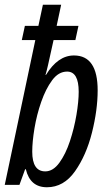

<svg xmlns="http://www.w3.org/2000/svg" viewBox="-21 -780 451 810"><path d="M391 -399Q391 -546 291 -546Q223 -546 173 -464H171Q176 -481 181.5 -505Q187 -529 205 -611H297L310 -671H218L237 -760H160L141 -671H84L71 -611H128L-1 0H61L85 -66H88Q106 10 177 10Q248 10 295.5 -57.5Q343 -125 367 -220.5Q391 -316 391 -399ZM115 -140Q115 -182 124.5 -239Q134 -296 153 -350.5Q172 -405 199 -441.5Q226 -478 262 -478Q311 -478 311 -393Q311 -352 301.5 -295.5Q292 -239 274 -184.5Q256 -130 229.5 -93.5Q203 -57 170 -57Q115 -57 115 -140Z"/></svg>

Font: Noto Sans Display Condensed
Style: Italic
Weight: 400
Width: 3
Designer: Monotype Design team
Foundry: Monotype Imaging Inc.
Version: 1.000